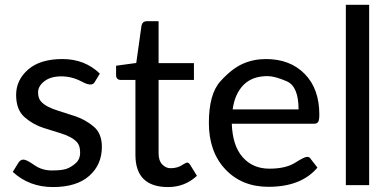

<svg xmlns="http://www.w3.org/2000/svg" viewBox="-20 -757 1601 785"><path d="M135.7 -379.9Q135.7 -355.5 147 -342.8Q158.2 -330.1 176.3 -320.8Q194.3 -311.5 218 -304.2Q241.7 -296.9 284.9 -282.7Q328.1 -268.6 362.3 -240.2Q396.5 -211.9 396.5 -156.7Q396.5 -83.5 344.7 -37.8Q293 7.8 196.3 7.8Q99.6 7.8 32.2 -54.2L54.2 -89.8Q62.5 -104.5 75.7 -104.5Q88.4 -104.5 119.9 -82.3Q151.4 -60.1 191.9 -60.1Q232.9 -60.1 251.7 -66.7Q270.5 -73.2 289.1 -89.4Q307.6 -105.5 307.6 -132.8Q307.6 -160.2 296.4 -173.6Q285.2 -187 266.8 -196.5Q248.5 -206.1 225.1 -213.1Q201.7 -220.2 158.4 -233.9Q115.2 -247.6 80.6 -277.8Q45.9 -308.1 45.9 -369.1Q45.9 -429.7 95 -472.7Q144 -515.6 235.4 -515.6Q326.7 -515.6 388.2 -456.1L367.2 -421.4Q356 -400.9 315.2 -422.9Q274.4 -444.8 231 -444.8Q187 -444.8 161.4 -424.8Q135.7 -404.8 135.7 -379.9Z M533.7 -124V-430.2H474.1Q454.6 -430.2 454.6 -450.7V-488.3L537.1 -499.5L558.6 -652.8Q563 -670.4 580.6 -670.4H628.4V-499H772.9V-430.2H628.4V-130.4Q628.4 -100.1 643.3 -84.7Q658.2 -69.3 676.8 -69.3Q704.1 -69.3 722.2 -80.8Q740.2 -92.3 745.6 -92.3Q751 -92.3 757.3 -83.5L785.2 -38.1Q735.4 7.8 667.5 7.8Q533.7 7.8 533.7 -124Z M1073.7 -445.8Q1011.2 -445.8 975.6 -409.7Q939.9 -373.5 931.2 -309.6H1200.7Q1200.7 -403.8 1152.1 -424.8Q1103.5 -445.8 1073.7 -445.8ZM1067.4 -515.6Q1166 -515.6 1225.8 -454.8Q1285.6 -394 1285.6 -288.1Q1285.6 -266.1 1280.8 -258.5Q1275.9 -251 1263.2 -251H927.7Q930.7 -161.1 972.2 -114.3Q1013.7 -67.4 1081.1 -67.4Q1148.4 -67.4 1186.5 -91.6Q1224.6 -115.7 1235.4 -115.7Q1246.1 -115.7 1251 -106.4L1277.8 -71.8Q1211.9 6.8 1077.6 6.8Q968.8 6.8 901.4 -64.7Q834 -136.2 834 -254.4Q834 -372.6 881.1 -424.6Q928.2 -476.6 972.4 -496.1Q1016.6 -515.6 1067.4 -515.6Z M1489.3 -737.3V0H1394V-737.3Z"/></svg>

Font: Lato-Medium
Style: Regular
Weight: 500
Designer: Lukasz Dziedzic
Foundry: tyPoland Lukasz Dziedzic
Version: Version 2.006; 2014-01-15